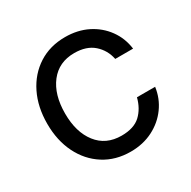

<svg xmlns="http://www.w3.org/2000/svg" viewBox="-127 -649 777 783"><g transform="rotate(-30 261.5 -257.5)"><path d="M274.4 11.7Q203.1 11.7 149.2 -22.7Q95.2 -57.1 65.2 -117.7Q35.2 -178.2 35.2 -256.8Q35.2 -335.9 65.2 -397Q95.2 -458 149.2 -492.7Q203.1 -527.3 274.4 -527.3Q333 -527.3 379.4 -504.2Q425.8 -481 455.3 -440.4Q484.9 -399.9 491.7 -347.7H407.7Q398.4 -393.1 365 -422.6Q331.5 -452.1 274.4 -452.1Q201.7 -452.1 160.4 -398.9Q119.1 -345.7 119.1 -256.8Q119.1 -168.9 160.2 -116.2Q201.2 -63.5 274.4 -63.5Q332.5 -63.5 363.3 -92Q394 -120.6 406.2 -168H491.7Q484.9 -117.2 455.3 -76.4Q425.8 -35.6 379.2 -12Q332.5 11.7 274.4 11.7Z"/></g></svg>

Font: Inter Display
Style: Regular
Weight: 400
Designer: Rasmus Andersson
Foundry: rsms
Version: Version 4.000;git-37864ae